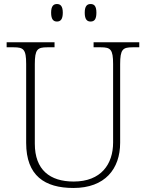

<svg xmlns="http://www.w3.org/2000/svg" viewBox="-20 -924 727 954"><path d="M430 -817C448 -817 459 -827 459 -861C459 -894 448 -904 430 -904C413 -904 401 -894 401 -861C401 -827 413 -817 430 -817ZM263 -817C280 -817 292 -827 292 -861C292 -894 280 -904 263 -904C246 -904 234 -894 234 -861C234 -827 246 -817 263 -817ZM345 10C501 10 577 -84 577 -215V-605C577 -679 590 -689 639 -689H672V-714H445V-689H481C529 -689 542 -679 542 -606V-216C542 -108 482 -22 346 -22C228 -22 153 -80 153 -210V-605C153 -679 166 -689 215 -689H251V-714H13V-689H48C97 -689 110 -679 110 -606V-214C110 -51 202 10 345 10Z"/></svg>

Font: Noto Serif Ethiopic ExtraLight
Style: Regular
Weight: 200
Designer: Monotype Design Team
Foundry: Monotype Imaging Inc.
Version: Version 2.102